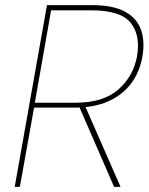

<svg xmlns="http://www.w3.org/2000/svg" viewBox="-20 -724 576 744"><path d="M511 -506Q525 -588 486 -636Q447 -684 334 -684H178L115 -326H273Q381 -326 439 -377.5Q497 -429 511 -506ZM162 -704H338Q418 -704 464 -679Q510 -654 526 -609.5Q542 -565 532 -506Q521 -443 486.5 -398.5Q452 -354 397.5 -330.5Q343 -307 270 -307H112L57 0H37ZM285 -315H309L447 0H422Z"/></svg>

Font: Poppins Variable
Style: Italic
Weight: 100
Italic angle: -10°
Designer: Jonny Pinhorn
Foundry: Indian Type Foundry
Version: Version 6.000